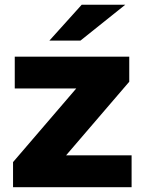

<svg xmlns="http://www.w3.org/2000/svg" viewBox="-20 -775 590 795"><path d="M34 -103.8 344.6 -465.6 374.4 -408.7H41.1V-540.3H515.2V-436.6L204.7 -74.8L173.9 -131.7H524.9V0H34ZM318.3 -755.4H498.7L313.2 -607H184.6Z"/></svg>

Font: iiserrat Thin
Style: Regular
Weight: 100
Designer: Akira Ohta
Foundry: Akira Ohta
Version: Version 1.200;Glyphs 3.3.1 (3343)